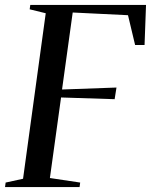

<svg xmlns="http://www.w3.org/2000/svg" viewBox="-36 -763 615 783"><path d="M-15.5 0 -13 -18.5 58 -34 150.5 -709 85 -725 87.5 -743H559.5L553.5 -579.5H515L486 -701L260.5 -712L217 -398L439 -406L431.5 -358.5L213 -365.5L167.5 -37L291 -18.5L288.5 0Z"/></svg>

Font: Merriweather 144pt
Style: Italic
Weight: 400
Italic angle: -7.8°
Version: Version 2.101